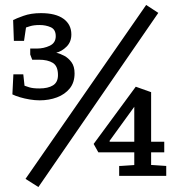

<svg xmlns="http://www.w3.org/2000/svg" viewBox="-20 -710 719 775"><path d="M135 45 83 12 570 -690 619 -658ZM140 -305Q121 -305 100 -308.5Q79 -312 60.5 -317.5Q42 -323 30 -329L34 -410H74L79 -364Q84 -362 98.5 -357.5Q113 -353 139 -353Q174 -353 194 -365.5Q214 -378 214 -407Q214 -443 193.5 -456Q173 -469 137 -469H110L102 -490V-514H128Q157 -514 181 -525.5Q205 -537 205 -564Q205 -591 185 -600Q165 -609 140 -609Q116 -609 100.5 -604Q85 -599 85 -599L77 -545H36L33 -629Q44 -635 74.5 -646Q105 -657 145 -657Q205 -657 236.5 -634Q268 -611 268 -571Q268 -541 249 -522Q230 -503 207 -497Q222 -494 239 -485Q256 -476 268.5 -459Q281 -442 281 -414Q281 -377 261.5 -353Q242 -329 210 -317Q178 -305 140 -305ZM423 -138H522V-279L422 -141ZM461 0V-40L522 -44V-95H377L358 -129L528 -360L590 -338V-138H643V-95H590V-44L651 -40V0Z"/></svg>

Font: Faustina VF Beta
Style: Regular
Weight: 400
Designer: Alfonso Garcia
Foundry: Omnibus-Type
Version: Version 1.006